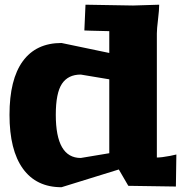

<svg xmlns="http://www.w3.org/2000/svg" viewBox="-20 -783 780 808"><path d="M20 -299.8Q20 -448.7 75.9 -525.4Q131.8 -602.1 238.8 -602.1L439.9 -560.1V-651.9Q415.5 -651.9 361.8 -653.8L335 -654.8L339.8 -763.2L540 -759.8L649.9 -763.2Q649.9 -741.2 645 -700.9Q640.1 -660.6 640.1 -642.1V-120.1Q659.7 -120.1 695.8 -127L722.2 -132.8L720.2 2L520 -1L480 -69.8L238.8 4.9Q132.8 4.9 76.4 -73.2Q20 -151.4 20 -299.8ZM214.8 -299.8Q214.8 -118.2 319.8 -118.2L439.9 -138.2V-449.2L319.8 -469.2Q266.6 -469.2 240.7 -430.4Q214.8 -391.6 214.8 -299.8Z"/></svg>

Font: Zantroke
Style: Regular
Weight: 500
Foundry: gluk
Version: Version 0.36